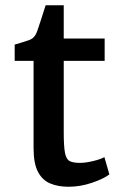

<svg xmlns="http://www.w3.org/2000/svg" viewBox="-20 -704 463 732"><path d="M241 8Q201.5 8 171.5 -4.5Q141.5 -17 124.8 -48.8Q108 -80.5 108 -139V-472H36V-534Q73 -544.5 92.5 -551.8Q112 -559 121 -583Q127 -599.5 135.2 -625.2Q143.5 -651 154 -684H223V-557H379V-472H223V-200Q223 -146 227.8 -121.2Q232.5 -96.5 245.8 -89.8Q259 -83 285 -83Q306 -83 335.2 -90Q364.5 -97 378 -105L397 -39Q374.5 -22 330.2 -7Q286 8 241 8Z"/></svg>

Font: Merriweather Sans
Style: Regular
Weight: 400
Designer: Eben Sorkin
Foundry: Eben Sorkin
Version: Version 1.008; ttfautohint (v1.7.19-72a1) -l 8 -r 50 -G 200 